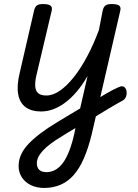

<svg xmlns="http://www.w3.org/2000/svg" viewBox="-20 -535 680 949"><path d="M433 -29Q452 -41 470.5 -52Q489 -63 506 -73Q523 -83 538.5 -91Q554 -99 566 -104Q583 -112 592.5 -106Q602 -100 605 -86.5Q608 -73 603.5 -59.5Q599 -46 588 -39Q569 -29 549.5 -17.5Q530 -6 509 6.5Q488 19 467 32Q446 45 424 59ZM198 394Q161 394 132.5 380Q104 366 88 341.5Q72 317 72 286Q72 255 85 227.5Q98 200 122.5 174.5Q147 149 183 122Q219 95 266 67Q294 50 321.5 33.5Q349 17 376 1L413 -160Q388 -116 360 -83Q332 -50 302.5 -28Q273 -6 243 5Q213 16 183 16Q136 16 107 -5Q78 -26 70 -68.5Q62 -111 77 -173L149 -485Q154 -503 163.5 -509Q173 -515 193 -515Q221 -515 230.5 -506.5Q240 -498 235 -480L160 -163Q153 -133 154 -110Q155 -87 168 -75Q181 -63 209 -63Q242 -63 276.5 -87Q311 -111 345.5 -154.5Q380 -198 411.5 -257.5Q443 -317 469 -387L488 -485Q493 -503 503 -509Q513 -515 533 -515Q561 -515 570 -506.5Q579 -498 574 -480L433 130Q416 199 394 249Q372 299 343.5 331Q315 363 278.5 378.5Q242 394 198 394ZM209 316Q232 316 252.5 305Q273 294 290 271.5Q307 249 321.5 212.5Q336 176 347 127L353 98Q337 107 320 117.5Q303 128 287 138Q255 157 231 175Q207 193 192 209.5Q177 226 169.5 241.5Q162 257 162 272Q162 285 167 295Q172 305 183 310.5Q194 316 209 316Z"/></svg>

Font: Playwrite AT
Style: Italic
Weight: 400
Italic angle: -13.0072°
Designer: Veronika Burian, José Scaglione
Foundry: TypeTogether
Version: Version 1.002